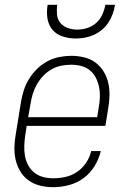

<svg xmlns="http://www.w3.org/2000/svg" viewBox="-20 -770 540 798"><path d="M201 8Q173 8 146.5 1.5Q120 -5 99 -20Q78 -35 64.5 -57.5Q51 -80 45 -106Q39 -132 40 -160Q41 -188 46 -215L67 -345Q71 -370 79 -395Q87 -420 101 -442.5Q115 -465 134.5 -484Q154 -503 177.5 -515.5Q201 -528 226.5 -533Q252 -538 277 -538Q304 -538 330.5 -531.5Q357 -525 377.5 -509.5Q398 -494 411.5 -471.5Q425 -449 430.5 -423Q436 -397 435 -369.5Q434 -342 429 -315L418 -247H91L85 -209Q82 -188 81 -166Q80 -144 83.5 -123.5Q87 -103 96.5 -84.5Q106 -66 122 -53Q138 -40 158.5 -34.5Q179 -29 201 -29Q226 -29 251.5 -34.5Q277 -40 299.5 -55Q322 -70 337.5 -93Q353 -116 359 -142H399Q391 -109 373 -79.5Q355 -50 327 -29.5Q299 -9 266 -0.5Q233 8 201 8ZM384 -283 390 -321Q394 -342 395 -364Q396 -386 392 -406.5Q388 -427 379 -445.5Q370 -464 354.5 -477Q339 -490 318.5 -495.5Q298 -501 276 -501Q255 -501 234.5 -497Q214 -493 194.5 -482Q175 -471 159.5 -454.5Q144 -438 133.5 -419.5Q123 -401 116.5 -380.5Q110 -360 107 -339L97 -283ZM295 -610Q267 -610 240.5 -618.5Q214 -627 197.5 -647Q181 -667 177 -694.5Q173 -722 178 -750H218Q215 -730 217 -709.5Q219 -689 231 -674.5Q243 -660 262 -653.5Q281 -647 301 -647Q322 -647 342.5 -653.5Q363 -660 379.5 -674.5Q396 -689 405 -709Q414 -729 418 -750H458Q455 -731 448.5 -712.5Q442 -694 431 -677Q420 -660 404 -646.5Q388 -633 370 -625Q352 -617 333 -613.5Q314 -610 295 -610Z"/></svg>

Font: Iosevka Curly Slab XLtObl
Style: Regular
Weight: 200
Italic angle: -9°
Monospace: yes
Designer: Belleve Invis
Foundry: Belleve Invis
Version: Version 11.1.0; ttfautohint (v1.8.3)